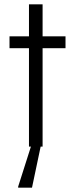

<svg xmlns="http://www.w3.org/2000/svg" viewBox="-20 -678 348 888"><path d="M177 -510H283V-455H177V0H168L128 190H64V185L123 0H114V-455H24V-510H114V-658H177Z"/></svg>

Font: Saira Semi Condensed Light
Style: Regular
Weight: 300
Width: 4
Designer: Hector Gatti with collaboration of the Omnibus-Type team
Foundry: Omnibus-Type
Version: Version 1.001; ttfautohint (v1.8)